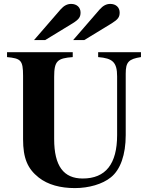

<svg xmlns="http://www.w3.org/2000/svg" viewBox="-20 -943 762 982"><path d="M354 -738H411L552 -824C584 -844 592 -856 592 -879C592 -905 573 -923 544 -923C524 -923 507 -914 490 -895ZM154 -738H211L352 -824C384 -844 392 -856 392 -879C392 -905 373 -923 344 -923C324 -923 307 -914 290 -895ZM701 -676H482V-651C556 -645 579 -625 579 -552V-252C579 -104 520 -30 403 -30C306 -30 257 -93 257 -232V-550C257 -632 274 -645 352 -651V-676H16V-651C86 -644 98 -636 98 -555V-231C98 -134 121 -80 178 -35C225 2 289 19 363 19C434 19 504 -1 547 -36C596 -75 623 -152 623 -252V-566C623 -625 637 -641 701 -651Z"/></svg>

Font: STIXGeneral
Style: Bold
Weight: 700
Designer: MicroPress Inc., with final additions and corrections provided by Coen Hoffman, Elsevier (retired)
Version: Version 1.1.0